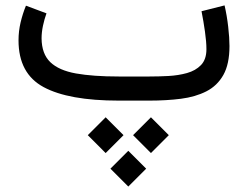

<svg xmlns="http://www.w3.org/2000/svg" viewBox="-20 -371 915 708"><path d="M536.6 61.5 602.5 127.4 536.6 193.4 470.7 127.4ZM369.6 61.5 435.5 127.4 369.6 193.4 303.7 127.4ZM453.1 185.1 519 251 453.1 316.9 387.2 251ZM531.2 0H417.5Q233.4 0 140.9 -49.8Q48.3 -99.6 48.3 -222.2Q48.3 -255.9 55.9 -288.1Q63.5 -320.3 75.7 -350.1L151.4 -321.8Q143.6 -300.3 138.4 -275.9Q133.3 -251.5 133.3 -229.5Q133.8 -172.4 165.5 -141.8Q197.3 -111.3 260.3 -100.1Q323.2 -88.9 417.5 -88.9H531.7Q564.9 -88.9 601.3 -90.8Q637.7 -92.8 669.4 -101.6Q701.2 -110.4 721.2 -131.1Q741.2 -151.9 741.2 -189.5Q741.2 -216.8 735.8 -254.6Q730.5 -292.5 723.1 -329.6L808.1 -351.1Q816.9 -313 821.5 -272.2Q826.2 -231.4 826.2 -201.2Q826.2 -134.8 803.7 -94.7Q781.2 -54.7 741 -34.2Q700.7 -13.7 647.2 -6.8Q593.8 0 531.2 0Z"/></svg>

Font: Vazirmatn FD
Style: Regular
Weight: 400
Designer: Saber Rastikerdar
Foundry: Saber Rastikerdar
Version: Version 33.001